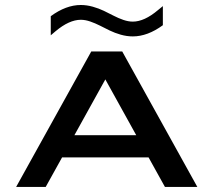

<svg xmlns="http://www.w3.org/2000/svg" viewBox="-20 -741 846 761"><path d="M181.2 -676.8Q241.7 -721.2 300.3 -721.2Q323.7 -721.2 347.9 -714.4Q372.1 -707.5 391.8 -698Q411.6 -688.5 430.4 -678.7Q449.2 -668.9 469 -662.1Q488.8 -655.3 506.3 -655.3Q552.2 -655.3 606.4 -701.2L625.5 -716.8V-641.1Q564.9 -596.7 506.3 -596.7Q482.9 -596.7 458.7 -603.5Q434.6 -610.4 414.8 -620.1Q395 -629.9 376.2 -639.4Q357.4 -648.9 337.6 -655.8Q317.9 -662.6 300.3 -662.6Q254.4 -662.6 200.2 -617.2L181.2 -601.1ZM464.4 -537.1 762.2 0H633.8L568.8 -117.2H226.1L161.1 0H43.9L341.8 -537.1ZM274.9 -205.1H520L397.5 -426.3Z"/></svg>

Font: Squarish Sans CT
Style: RegularSC
Weight: 400
Version: Version 0.9